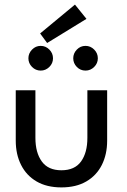

<svg xmlns="http://www.w3.org/2000/svg" viewBox="-20 -803 552 835"><path d="M134 -203.5Q134 -139 161.8 -100.8Q189.5 -62.5 247 -62.5Q305 -62.5 332.5 -100.8Q360 -139 360 -203.5V-410.5H446V-191.5Q446 -131.5 422.8 -85.5Q399.5 -39.5 355.2 -13.8Q311 12 247 12Q183.5 12 139.2 -13.8Q95 -39.5 71.8 -85.5Q48.5 -131.5 48.5 -191.5V-410.5H134ZM352 -496Q329.5 -496 314 -512Q298.5 -528 298.5 -549.5Q298.5 -571 314 -587.2Q329.5 -603.5 352 -603.5Q373.5 -603.5 389.5 -587.5Q405.5 -571.5 405.5 -549.5Q405.5 -527.5 389.5 -511.8Q373.5 -496 352 -496ZM157 -496Q135 -496 119.2 -512Q103.5 -528 103.5 -549.5Q103.5 -571 119.2 -587.2Q135 -603.5 157 -603.5Q178.5 -603.5 194.5 -587.5Q210.5 -571.5 210.5 -549.5Q210.5 -527.5 194.5 -511.8Q178.5 -496 157 -496ZM185 -616 154.5 -657.5 306 -783 356 -721Z"/></svg>

Font: League Spartan Thin
Style: Regular
Weight: 400
Version: Version 2.002